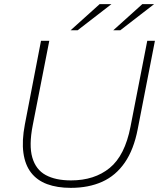

<svg xmlns="http://www.w3.org/2000/svg" viewBox="-20 -897 770 927"><path d="M322 10Q256 10 207.5 -8Q159 -26 130 -63.5Q101 -101 93 -159Q85 -217 100 -296L178 -700H218L138 -292Q119 -195 136 -136.5Q153 -78 200.5 -52Q248 -26 323 -26Q436 -26 509.5 -86Q583 -146 610 -285L691 -700H728L645 -274Q626 -175 582.5 -112Q539 -49 473.5 -19.5Q408 10 322 10ZM321 -751 461 -877H518L355 -751ZM527 -751 667 -877H724L561 -751Z"/></svg>

Font: REM Thin
Style: Italic
Weight: 250
Italic angle: -11°
Designer: Octavio Pardo
Foundry: Ashler Design
Version: Version 1.005;gftools[0.9.28]